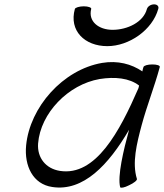

<svg xmlns="http://www.w3.org/2000/svg" viewBox="-20 -841 754 882"><path d="M324 -800C296 -700 369 -629 473 -629C573 -629 680 -703 707 -800C711 -812 702 -821 688 -821C673 -821 659 -812 655 -800C639 -739 565 -704 497 -704C434 -704 384 -742 399 -800C401 -806 386 -812 365 -812C344 -812 326 -806 324 -800ZM609 -19C586 -93 608 -181 631 -267C655 -356 690 -444 714 -533C716 -540 701 -545 680 -545C659 -545 641 -540 639 -533C637 -527 635 -520 634 -513C584 -547 521 -564 449 -552C269 -521 117 -349 100 -173C91 -79 131 5 220 18C363 40 479 -84 573 -245C547 -150 519 -32 532 19C534 24 552 21 573 10C595 0 611 -13 609 -19ZM255 -56C191 -66 150 -116 155 -182C166 -321 293 -453 438 -478C507 -489 574 -483 619 -448C618 -444 617 -440 616 -436C530 -238 420 -30 255 -56Z"/></svg>

Font: Nupuram Light Oblique
Style: Regular
Weight: 300
Designer: Santhosh Thottingal (santhosh.thottingal@gmail.com)
Foundry: SMC
Version: Version 1.000